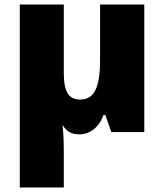

<svg xmlns="http://www.w3.org/2000/svg" viewBox="-20 -573 712 833"><path d="M256.8 -252.9Q256.8 -196.8 273.2 -168.9Q289.6 -141.1 328.1 -141.1Q373.5 -141.1 393.8 -181.6Q414.1 -222.2 414.1 -311V-553.2H606V0H462.9L437 -74.2H429.2Q412.6 -31.2 385 -10.7Q357.4 9.8 325.2 9.8Q297.9 9.8 281.2 0Q264.6 -9.8 251 -30.8Q256.8 13.2 256.8 84V240.2H65.9V-553.2H256.8Z"/></svg>

Font: OpenSansExtrabold
Style: Regular
Weight: 800
Foundry: Ascender Corporation
Version: Version 1.10